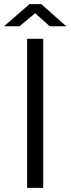

<svg xmlns="http://www.w3.org/2000/svg" viewBox="-32 -911 342 931"><path d="M99.5 -723H177.5V0H99.5ZM209.5 -783.5 138.5 -847 62.5 -783.5H-12.5L111 -891H168L289.5 -783.5Z"/></svg>

Font: Public Sans Thin Light
Style: Regular
Weight: 300
Version: Version 1.007